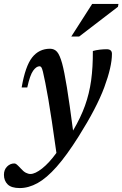

<svg xmlns="http://www.w3.org/2000/svg" viewBox="-87 -690 622 975"><path d="M51.5 -246H23Q41.5 -354 76.2 -398.2Q111 -442.5 167 -442.5Q189 -442.5 202.8 -426.8Q216.5 -411 228.5 -368Q239.5 -327.5 252.8 -246Q266 -164.5 284 -27Q322.5 -92 344.5 -153.2Q366.5 -214.5 375.8 -281.5Q385 -348.5 384.5 -431Q400 -435.5 419 -437.8Q438 -440 454.5 -440Q481.5 -440 481.5 -416.5Q481.5 -352 442.8 -247.2Q404 -142.5 312.5 2.5Q251.5 99.5 200.5 157Q149.5 214.5 103.8 239.8Q58 265 13.5 265Q-29.5 265 -48.2 246.2Q-67 227.5 -67 197.5Q-67 172 -51.2 156Q-35.5 140 -14 140Q-8.5 140 -2 145.2Q4.5 150.5 18.5 165.5Q32 181 44.2 187.2Q56.5 193.5 67.5 193.5Q91.5 193.5 127 165.5Q162.5 137.5 199.5 86.5Q186.5 -6.5 176.5 -72.8Q166.5 -139 158.5 -186Q150.5 -233 143 -270Q135.5 -308 131 -325.8Q126.5 -343.5 122.8 -348.5Q119 -353.5 114 -353.5Q97.5 -353.5 81.2 -330.8Q65 -308 51.5 -246ZM275 -504.5 381 -670H514.5L512 -655.5L315 -504.5Z"/></svg>

Font: Newsreader 16pt SemiBold
Style: Italic
Weight: 600
Italic angle: -17°
Designer: Hugues Gentile
Foundry: Production Type
Version: Version 1.003; ttfautohint (v1.8.3)